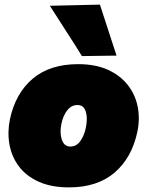

<svg xmlns="http://www.w3.org/2000/svg" viewBox="-20 -796 638 832"><path d="M279 16Q201.5 16 147.2 -8.8Q93 -33.5 61.8 -75.2Q30.5 -117 21 -170Q11.5 -223 23 -279Q47 -391.5 121.5 -454.8Q196 -518 319 -518Q394 -518 447.8 -493.5Q501.5 -469 534 -427.2Q566.5 -385.5 576.8 -333Q587 -280.5 575 -224Q551 -111.5 476.2 -47.8Q401.5 16 279 16ZM285 -161Q311.5 -161 328.5 -185.2Q345.5 -209.5 352 -243Q357 -267 355.8 -289.5Q354.5 -312 345 -326.5Q335.5 -341 316 -341Q290 -341 271.8 -318.5Q253.5 -296 246 -259Q238 -220 248 -190.5Q258 -161 285 -161ZM335 -553Q303 -605 267.5 -659.5Q232 -714 196 -771L413 -776Q431 -720.5 449 -665.5Q467 -610.5 485 -555Z"/></svg>

Font: Commissioner Black
Style: Italic
Weight: 900
Italic angle: -12°
Designer: Kostas Bartsokas
Foundry: Kostas Bartsokas
Version: Version 1.000; ttfautohint (v1.8.3)